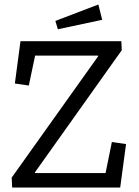

<svg xmlns="http://www.w3.org/2000/svg" viewBox="-20 -833 617 853"><path d="M434 -745 237 -703 226 -740 417 -813ZM514 0H34L32 -44L416 -583V-586H136L108 -453L46 -462L71 -650H519L521 -610L135 -67V-64H449L477 -202L540 -193Z"/></svg>

Font: Zilla Slab
Style: Regular
Weight: 400
Designer: Typotheque.com
Foundry: Typotheque type foundry
Version: Version 1.1; 2017; ttfautohint (v1.6)